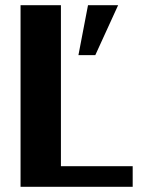

<svg xmlns="http://www.w3.org/2000/svg" viewBox="-20 -720 555 740"><path d="M282.3 -507.5 319.2 -700H435.3L347.3 -507.5ZM59.2 0V-700H214.8V-79.5H491.4V0Z"/></svg>

Font: Sutasoma
Style: Regular
Weight: 400
Designer: Izhar Fathurrohim, Akbar Rohmanto, Arusyal Khofiqoini
Foundry: Kiwari Kolektiv
Version: Version 1.102